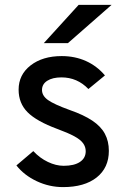

<svg xmlns="http://www.w3.org/2000/svg" viewBox="-20 -752 517 784"><path d="M237.5 12Q181.5 12 130.2 -12Q79 -36 47 -76.5L116 -135Q142.5 -106.5 175.5 -90.8Q208.5 -75 240 -75Q283 -75 306.5 -90.8Q330 -106.5 330 -134.5Q330 -152.5 319.2 -167.2Q308.5 -182 283 -195.8Q257.5 -209.5 214 -225.5Q129 -257 92.5 -293.8Q56 -330.5 56 -386Q56 -447 105 -485Q154 -523 232 -523Q286 -523 331 -502.8Q376 -482.5 408.5 -444L341 -388.5Q295.5 -436 231 -436Q194.5 -436 173 -422.2Q151.5 -408.5 151.5 -384.5Q151.5 -361 176 -343.5Q200.5 -326 265.5 -302.5Q321.5 -283 356.8 -259.5Q392 -236 408.2 -205.8Q424.5 -175.5 424.5 -136Q424.5 -67 374.8 -27.5Q325 12 237.5 12ZM159 -576 301 -732H435.5L257.5 -576Z"/></svg>

Font: Overpass Medium
Style: Regular
Weight: 500
Designer: Delve Withrington, Dave Bailey, Thomas Jockin
Foundry: Delve Fonts LLC
Version: Version 4.000